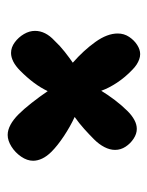

<svg xmlns="http://www.w3.org/2000/svg" viewBox="39 -604 394 513"><g transform="rotate(90 236.5 -348.0)"><path d="M341 -171Q328 -171 314 -178.5Q300 -186 286 -200Q272 -214 255.5 -235Q239 -256 224 -278Q215 -259 201.5 -241Q188 -223 170 -205Q157 -192 145 -186Q133 -180 122 -180Q107 -180 93.5 -190Q80 -200 71.5 -214.5Q63 -229 63 -244Q63 -258 69.5 -271Q76 -284 89 -296Q103 -311 119 -323.5Q135 -336 148 -345Q115 -374 92.5 -405.5Q70 -437 70 -465Q70 -482 79 -495.5Q88 -509 100.5 -517Q113 -525 125 -525Q132 -525 139 -522.5Q146 -520 153 -515.5Q160 -511 167 -504Q187 -485 201.5 -463Q216 -441 223 -421Q234 -439 248 -457.5Q262 -476 278 -492Q289 -503 301 -509.5Q313 -516 325 -516Q338 -516 351 -507.5Q364 -499 372.5 -486Q381 -473 381 -458Q381 -444 373.5 -429.5Q366 -415 353 -402Q340 -389 325 -375.5Q310 -362 293 -350Q319 -338 344.5 -321Q370 -304 386 -288Q398 -276 404 -263.5Q410 -251 410 -239Q410 -223 399 -207Q388 -191 372 -181Q356 -171 341 -171Z"/></g></svg>

Font: DynaPuff
Style: Regular
Weight: 400
Designer: Toshi Omagari, Jennifer Daniel
Foundry: Google Fonts
Version: Version 2.000